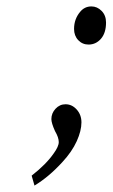

<svg xmlns="http://www.w3.org/2000/svg" viewBox="-20 -474 349 595"><path d="M263.2 -454.1Q281.2 -454.1 294.9 -440.2Q308.6 -426.3 308.6 -404.3Q308.6 -372.1 293 -354Q277.3 -335.9 254.4 -335.9Q235.4 -335.9 222.4 -349.6Q209.5 -363.3 209.5 -384.3Q209.5 -415 228.5 -437.5Q242.2 -454.1 263.2 -454.1ZM86.9 101.1 78.1 70.3Q123 35.2 146 2Q162.1 -20 162.1 -33.7Q162.1 -47.9 150.4 -67.9Q139.2 -92.8 139.2 -105Q139.2 -123 152.1 -137Q165 -150.9 183.1 -150.9Q203.1 -150.9 217.8 -134.5Q232.4 -118.2 232.4 -94.7Q232.4 -68.8 217.8 -36.4Q203.1 -3.9 173.3 28.3Q152.3 51.3 130.9 69.3Q109.4 87.4 86.9 101.1Z"/></svg>

Font: ML-NILA03
Style: Regular
Weight: 400
Designer: CLT@C-DIT
Version: Version ML-NILA03 1.0